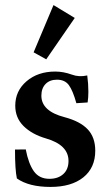

<svg xmlns="http://www.w3.org/2000/svg" viewBox="-20 -719 427 750"><path d="M160.6 -487.3 111.3 -514.6 189 -699.2 272 -648.9ZM177.2 11.2Q92.8 11.2 45.9 -22Q38.6 -55.7 38.6 -134.8L80.6 -135.3Q91.3 -79.6 112.3 -50Q133.3 -20.5 172.9 -20.5Q207 -20.5 227.3 -39.1Q247.6 -57.6 247.6 -90.3Q247.6 -152.8 159.7 -178.2Q104.5 -194.3 72 -226.6Q39.6 -258.8 39.6 -306.2Q39.6 -363.8 83.7 -401.6Q127.9 -439.5 195.8 -439.5Q227.5 -439.5 260.3 -427.7Q288.6 -417 320.8 -424.3Q325.2 -391.6 325.2 -360.4Q325.2 -337.9 322.3 -318.8L278.3 -315.9Q264.6 -365.2 249 -386.5Q233.4 -407.7 202.6 -407.7Q174.3 -407.7 158 -390.9Q141.6 -374 141.6 -345.2Q141.6 -284.7 232.4 -261.2Q293 -245.1 322.5 -213.9Q352.1 -182.6 352.1 -130.4Q352.1 -63.5 305.4 -26.1Q258.8 11.2 177.2 11.2Z"/></svg>

Font: Elstob 14pt
Style: Bold
Weight: 700
Designer: Peter S. Baker
Version: Version 1.015